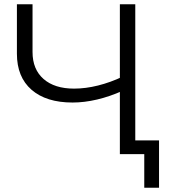

<svg xmlns="http://www.w3.org/2000/svg" viewBox="-20 -720 795 897"><path d="M553 -296Q493 -269 433.5 -255Q374 -241 319 -241Q196 -241 127.5 -300.5Q59 -360 59 -469V-700H132V-477Q132 -396 183.5 -351Q235 -306 326 -306Q380 -306 438 -320.5Q496 -335 553 -362ZM540 0V-700H612V0ZM654 157V-20L674 0H540V-64H723V157Z"/></svg>

Font: MOST Montserrat
Style: Regular
Weight: 400
Designer: Julieta Ulanovsky
Foundry: Julieta Ulanovsky
Version: Version 8.000;March 11, 2024;FontCreator 15.0.0.2926 64-bit